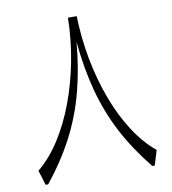

<svg xmlns="http://www.w3.org/2000/svg" viewBox="-82 -804 786 875"><g transform="rotate(-10 311.0 -366.0)"><path d="M291 -732.4H331.5Q334 -631.3 352.5 -532.7Q371.1 -434.1 404.1 -345.5Q437 -256.8 482.7 -185.8Q528.3 -114.7 584.5 -68.8L563.5 0H552.2Q476.6 -93.8 427.2 -188.5Q377.9 -283.2 349.9 -388.2Q321.8 -493.2 310.5 -616.7Q299.3 -492.7 271.5 -387.7Q243.7 -282.7 194.6 -188.2Q145.5 -93.8 70.3 0H58.6L37.6 -68.8Q93.8 -114.7 139.4 -185.8Q185.1 -256.8 218.3 -345.5Q251.5 -434.1 270.3 -532.7Q289.1 -631.3 291 -732.4Z"/></g></svg>

Font: Pinar-DS3-FD Light
Style: Regular
Weight: 300
Designer: Amin Abedi
Version: Version 3.000